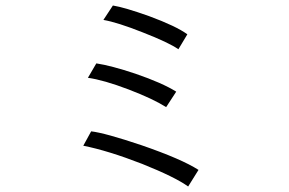

<svg xmlns="http://www.w3.org/2000/svg" viewBox="-20 -720 1040 690"><path d="M385.7 -700.2 351.6 -648.4Q402.3 -639.6 493.2 -603.5Q585.9 -567.4 621.1 -543L653.3 -596.7Q613.3 -626 515.6 -662.1Q427.7 -693.4 385.7 -700.2ZM326.2 -492.2 295.9 -440.4Q352.5 -432.6 442.4 -398.4Q529.3 -365.2 577.1 -335L613.3 -390.6Q563.5 -421.9 466.8 -455.1Q378.9 -484.4 326.2 -492.2ZM307.6 -248 279.3 -196.3Q368.2 -178.7 491.2 -130.9Q608.4 -84 656.2 -49.8L693.4 -109.4Q632.8 -148.4 488.3 -198.2Q357.4 -242.2 307.6 -248Z"/></svg>

Font: Dotum
Style: Regular
Weight: 400
Version: Version 2.21